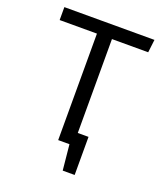

<svg xmlns="http://www.w3.org/2000/svg" viewBox="-154 -811 922 1067"><g transform="rotate(20 307.5 -277.5)"><path d="M413.8 -74.4V150.8H343.1L328.2 0H261.5V-629.7H41V-706.2H573.8L564.6 -629.7H350.3V-74.4Z"/></g></svg>

Font: FiraCode Nerd Font
Style: Regular
Weight: 400
Designer: Carrois Corporate, Edenspiekermann AG, Nikita Prokopov
Foundry: Carrois Corporate, Edenspiekermann AG, Nikita Prokopov
Version: Version 6.002;Nerd Fonts 3.4.0